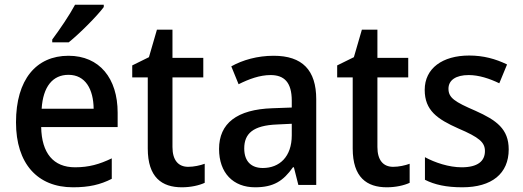

<svg xmlns="http://www.w3.org/2000/svg" viewBox="-20 -786 2222 816"><path d="M421 -756V-766H299C275 -721 234 -661 202 -618V-606H272C318 -643 393 -718 421 -756ZM271 -549C134 -549 48 -448 48 -266C48 -91 139 10 290 10C358 10 406 -1 455 -26V-113C403 -88 358 -75 299 -75C207 -75 157 -135 155 -246H480V-307C480 -453 403 -549 271 -549ZM271 -468C343 -468 377 -407 378 -324H157C163 -418 204 -468 271 -468Z M780 -77C738 -77 713 -105 713 -161V-457H844V-540H713V-660H647L613 -543L542 -508V-457H608V-155C608 -32 668 10 753 10C791 10 826 2 850 -9V-90C831 -83 804 -77 780 -77Z M1143 -549C1074 -549 1011 -531 963 -504L994 -428C1038 -450 1084 -467 1130 -467C1188 -467 1220 -436 1220 -358V-329L1138 -326C987 -321 911 -262 911 -153C911 -51 971 10 1064 10C1143 10 1184 -17 1225 -75H1229L1248 0H1324V-364C1324 -488 1265 -549 1143 -549ZM1158 -257 1220 -260V-211C1220 -120 1168 -72 1097 -72C1050 -72 1018 -98 1018 -155C1018 -218 1055 -253 1158 -257Z M1651 -77C1609 -77 1584 -105 1584 -161V-457H1715V-540H1584V-660H1518L1484 -543L1413 -508V-457H1479V-155C1479 -32 1539 10 1624 10C1662 10 1697 2 1721 -9V-90C1702 -83 1675 -77 1651 -77Z M2142 -151C2142 -238 2090 -275 2001 -315C1913 -353 1886 -370 1886 -409C1886 -445 1917 -467 1972 -467C2015 -467 2061 -452 2102 -432L2135 -512C2086 -536 2034 -550 1974 -550C1861 -550 1785 -496 1785 -404C1785 -317 1838 -280 1928 -240C2017 -202 2041 -181 2041 -144C2041 -101 2010 -75 1942 -75C1888 -75 1828 -95 1786 -118V-22C1827 -1 1877 10 1945 10C2070 10 2142 -48 2142 -151Z"/></svg>

Font: Noto Sans Bengali SemiCondensed Medium
Style: Regular
Weight: 500
Width: 4
Designer: Joana Ranito - Universal Thirst; Jelle Bosma - Monotype Design Team
Foundry: Universal Thirst ehf.
Version: Version 3.000